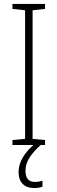

<svg xmlns="http://www.w3.org/2000/svg" viewBox="-20 -734 291 972"><path d="M208 0H43V-25L107 -31V-682L43 -689V-714H208V-689L145 -682V-31L208 -25ZM109 131Q109 187 157 187Q168 187 178.5 185Q189 183 195 181V211Q188 214 177 216Q166 218 153 218Q116 218 95 197Q74 176 74 137Q74 98 97 60.5Q120 23 161 -10L186 0Q149 33 129 64.5Q109 96 109 131Z"/></svg>

Font: Noto Sans Khmer UI Condensed ExtraLight
Style: Regular
Weight: 200
Width: 3
Designer: Danh Hong and the Monotype Design Team
Foundry: Monotype Imaging Inc.
Version: Version 2.002; ttfautohint (v1.8.4.7-5d5b)